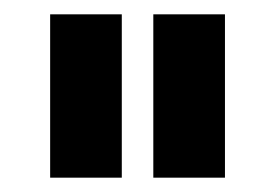

<svg xmlns="http://www.w3.org/2000/svg" viewBox="-20 -772 381 268"><path d="M194 -752H294V-524H194ZM50 -752H150V-524H50Z"/></svg>

Font: Transit CAT
Style: Regular
Weight: 400
Designer: Peter Wiegel
Foundry: Peter Wiegel
Version: 1.000